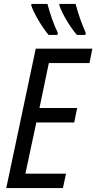

<svg xmlns="http://www.w3.org/2000/svg" viewBox="-20 -963 493 983"><path d="M374 -784H417L419 -795C398 -842 380 -893 367 -943H284V-935C299 -891 339 -824 374 -784ZM229 -784H274L276 -795C255 -837 235 -896 223 -943H141L140 -935C155 -891 196 -823 229 -784ZM12 0H302L318 -74H110L166 -336H360L375 -410H182L230 -640H438L453 -714H163Z"/></svg>

Font: Noto Sans Condensed
Style: Italic
Weight: 400
Width: 3
Italic angle: -12°
Designer: Monotype Design Team
Foundry: Monotype Imaging Inc.
Version: Version 2.013